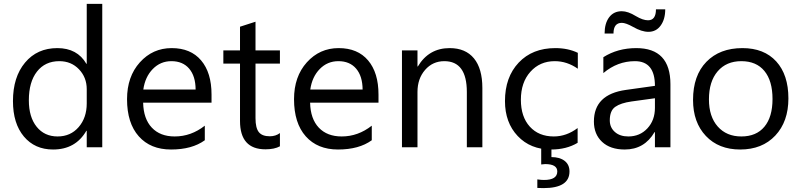

<svg xmlns="http://www.w3.org/2000/svg" viewBox="-20 -760 4136 991"><path d="M507.8 0H427.7V-85H425.8Q370.1 11.7 253.9 11.7Q159.7 11.7 103.3 -55.4Q46.9 -122.6 46.9 -238.3Q46.9 -362.3 109.4 -437Q171.9 -511.7 275.9 -511.7Q378.9 -511.7 425.8 -430.7H427.7V-740.2H507.8ZM427.7 -226.1V-299.8Q427.7 -360.4 387.7 -402.3Q347.7 -444.3 286.1 -444.3Q212.9 -444.3 170.9 -390.6Q128.9 -336.9 128.9 -242.2Q128.9 -155.8 169.2 -105.7Q209.5 -55.7 277.3 -55.7Q344.2 -55.7 386 -104Q427.7 -152.3 427.7 -226.1Z M1071.8 -230H718.8Q720.7 -146.5 763.7 -101.1Q806.6 -55.7 881.8 -55.7Q966.3 -55.7 1037.1 -111.3V-36.1Q971.2 11.7 862.8 11.7Q756.8 11.7 696.3 -56.4Q635.7 -124.5 635.7 -248Q635.7 -364.7 701.9 -438.2Q768.1 -511.7 866.2 -511.7Q964.4 -511.7 1018.1 -448.2Q1071.8 -384.8 1071.8 -272ZM989.7 -297.9Q989.3 -367.2 956.3 -405.8Q923.3 -444.3 864.7 -444.3Q808.1 -444.3 768.6 -403.8Q729 -363.3 719.7 -297.9Z M1424.8 -4.9Q1396.5 10.7 1350.1 10.7Q1218.8 10.7 1218.8 -135.7V-431.6H1132.8V-500H1218.8V-622.1L1298.8 -647.9V-500H1424.8V-431.6H1298.8V-149.9Q1298.8 -99.6 1315.9 -78.1Q1333 -56.6 1372.6 -56.6Q1402.8 -56.6 1424.8 -73.2Z M1933.6 -230H1580.6Q1582.5 -146.5 1625.5 -101.1Q1668.5 -55.7 1743.7 -55.7Q1828.1 -55.7 1898.9 -111.3V-36.1Q1833 11.7 1724.6 11.7Q1618.7 11.7 1558.1 -56.4Q1497.6 -124.5 1497.6 -248Q1497.6 -364.7 1563.7 -438.2Q1629.9 -511.7 1728 -511.7Q1826.2 -511.7 1879.9 -448.2Q1933.6 -384.8 1933.6 -272ZM1851.6 -297.9Q1851.1 -367.2 1818.1 -405.8Q1785.2 -444.3 1726.6 -444.3Q1669.9 -444.3 1630.4 -403.8Q1590.8 -363.3 1581.5 -297.9Z M2469.7 0H2389.6V-285.2Q2389.6 -444.3 2273.4 -444.3Q2213.4 -444.3 2174.1 -399.2Q2134.8 -354 2134.8 -285.2V0H2054.7V-500H2134.8V-417H2136.7Q2193.4 -511.7 2300.8 -511.7Q2382.8 -511.7 2426.3 -458.7Q2469.7 -405.8 2469.7 -305.7Z M2961.4 -22.9Q2903.8 11.7 2824.7 11.7Q2717.8 11.7 2652.1 -57.9Q2586.4 -127.4 2586.4 -238.3Q2586.4 -361.8 2657.2 -436.8Q2728 -511.7 2846.2 -511.7Q2912.1 -511.7 2962.4 -487.3V-405.3Q2906.7 -444.3 2843.3 -444.3Q2766.6 -444.3 2717.5 -389.4Q2668.5 -334.5 2668.5 -245.1Q2668.5 -157.2 2714.6 -106.4Q2760.7 -55.7 2838.4 -55.7Q2903.8 -55.7 2961.4 -99.1ZM2919.4 125Q2919.4 210.9 2785.2 210.9Q2766.6 210.9 2753.4 210V166Q2774.4 168.9 2787.6 168.9Q2856.4 168.9 2856.4 125Q2856.4 86.9 2793.5 86.9Q2788.6 86.9 2773.4 88.9V0H2826.2V50.8Q2869.1 50.8 2894.3 70.3Q2919.4 89.8 2919.4 125Z M3440.4 0H3360.4V-78.1H3358.4Q3306.2 11.7 3204.6 11.7Q3129.9 11.7 3087.6 -27.8Q3045.4 -67.4 3045.4 -132.8Q3045.4 -272.9 3210.4 -295.9L3360.4 -316.9Q3360.4 -444.3 3257.3 -444.3Q3167 -444.3 3094.2 -382.8V-464.8Q3168 -511.7 3264.2 -511.7Q3440.4 -511.7 3440.4 -325.2ZM3360.4 -252.9 3239.7 -236.3Q3184.1 -228.5 3155.8 -208.7Q3127.4 -189 3127.4 -138.7Q3127.4 -102.1 3153.6 -78.9Q3179.7 -55.7 3223.1 -55.7Q3282.7 -55.7 3321.5 -97.4Q3360.4 -139.2 3360.4 -203.1ZM3413.6 -711.9Q3413.6 -660.6 3390.1 -628.2Q3366.7 -595.7 3326.7 -595.7Q3292 -595.7 3247.6 -621.1Q3210 -642.1 3189.5 -642.1Q3146.5 -642.1 3146.5 -586.9H3100.6Q3100.6 -639.2 3124 -670.7Q3147.5 -702.1 3189.5 -702.1Q3221.2 -702.1 3262.2 -676.8Q3298.3 -655.3 3324.7 -655.3Q3365.7 -655.3 3365.7 -711.9Z M3800.3 11.7Q3689.5 11.7 3623.3 -58.3Q3557.1 -128.4 3557.1 -244.1Q3557.1 -370.1 3626 -440.9Q3694.8 -511.7 3812 -511.7Q3923.8 -511.7 3986.6 -442.9Q4049.3 -374 4049.3 -252Q4049.3 -132.3 3981.7 -60.3Q3914.1 11.7 3800.3 11.7ZM3806.2 -444.3Q3729 -444.3 3684.1 -391.8Q3639.2 -339.4 3639.2 -247.1Q3639.2 -158.2 3684.6 -106.9Q3730 -55.7 3806.2 -55.7Q3883.8 -55.7 3925.5 -106Q3967.3 -156.2 3967.3 -249Q3967.3 -342.8 3925.5 -393.6Q3883.8 -444.3 3806.2 -444.3Z"/></svg>

Font: Segoe UI Historic
Style: Regular
Weight: 400
Foundry: Microsoft Corporation
Version: Version 1.03